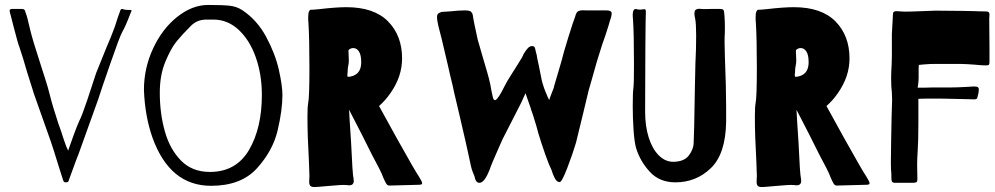

<svg xmlns="http://www.w3.org/2000/svg" viewBox="-20 -739 4018 775"><path d="M300 -251Q310 -269 332 -334.5Q354 -400 368 -444L410 -548Q431 -597 435 -609Q444 -630 454 -664L464 -692Q466 -700 469.5 -702Q473 -704 480 -701Q486 -699 494.5 -699Q503 -699 505 -699Q511 -699 511 -696Q511 -694 507 -686Q487 -633 473 -609Q463 -591 425 -481.5Q387 -372 376 -337Q375 -335 330 -209Q303 -133 297 -117Q286 -90 273.5 -54.5Q261 -19 259 -15Q257 -7 254.5 -5Q252 -3 246 -3Q241 -3 239 -4.5Q237 -6 236.5 -8Q236 -10 235 -11L219 -61Q191 -152 184 -171L116 -363Q117 -361 90 -446Q73 -506 58 -550Q53 -561 36 -627L23 -678Q19 -689 19 -696Q19 -700 21 -701Q23 -702 25 -702.5Q27 -703 28 -703H63H66Q75 -703 78 -700Q81 -697 82 -692.5Q83 -688 84 -686Q90 -672 103 -614Q112 -577 140 -491Q145 -475 159.5 -430Q174 -385 179 -364Q192 -311 215 -242L226 -211Q238 -173 247 -149Q254 -133 255 -131Q262 -152 276.5 -191.5Q291 -231 300 -251Z M1120 -356Q1120 -294 1100.5 -212Q1081 -130 1017 -59.5Q953 11 832 11Q666 11 596 -182Q565 -269 561 -376Q561 -464 598 -543.5Q635 -623 695.5 -671Q756 -719 820 -719Q878 -719 906.5 -716Q935 -713 958 -698Q1018 -658 1054.5 -590Q1091 -522 1105.5 -457.5Q1120 -393 1120 -356ZM1037 -356Q1037 -438 1012.5 -507.5Q988 -577 943.5 -618.5Q899 -660 841 -660Q836 -660 814.5 -660Q793 -660 777 -653Q761 -646 748 -632Q715 -599 692.5 -571.5Q670 -544 647.5 -490Q625 -436 625 -365Q625 -281 645.5 -208.5Q666 -136 711 -90.5Q756 -45 827 -45Q933 -45 985 -133.5Q1037 -222 1037 -356Z M1684 1Q1684 5 1679 6Q1674 7 1670.5 7Q1667 7 1665 7L1552 10Q1544 10 1539.5 3Q1535 -4 1527 -22Q1522 -37 1509 -62Q1489 -98 1440 -197L1389 -296L1392 -243L1397 -167Q1403 -33 1407 -19Q1408 -15 1408 -9Q1408 9 1389 9Q1383 9 1379 8Q1363 6 1301 12Q1259 16 1250 16Q1237 16 1232.5 11Q1228 6 1228 -6L1229 -29L1227 -87Q1221 -191 1221 -268Q1221 -308 1224 -323Q1229 -348 1229 -464Q1229 -585 1225 -647Q1224 -655 1224 -669Q1224 -685 1227 -692Q1230 -699 1233.5 -699.5Q1237 -700 1246 -700L1268 -702Q1337 -710 1378 -710Q1490 -710 1546.5 -652.5Q1603 -595 1603 -503Q1603 -430 1556 -363Q1536 -334 1510 -311L1580 -184Q1657 -46 1670 -28Q1684 -6 1684 1ZM1410 -435Q1438 -448 1438 -488Q1438 -517 1429 -531Q1420 -545 1406 -545Q1395 -545 1387 -537Q1386 -536 1387 -523Q1388 -510 1388 -497Q1388 -486 1387 -481Q1383 -464 1383 -446L1382 -437L1383 -429Q1398 -429 1410 -435Z M2016 -390 2029 -414Q2031 -418 2049 -446Q2054 -455 2072 -482.5Q2090 -510 2094 -522Q2104 -538 2111.5 -545.5Q2119 -553 2128 -553Q2135 -553 2137.5 -549Q2140 -545 2141.5 -536.5Q2143 -528 2146 -519Q2147 -509 2155 -474L2167 -414Q2175 -383 2186 -359Q2190 -348 2197 -335Q2199 -344 2203 -353L2215 -384Q2216 -390 2220 -402.5Q2224 -415 2226 -423Q2244 -483 2246 -491Q2254 -524 2274 -588.5Q2294 -653 2302 -673Q2306 -690 2314.5 -694Q2323 -698 2333 -697.5Q2343 -697 2347 -697H2429Q2449 -697 2449 -685Q2449 -680 2448 -675.5Q2447 -671 2446 -667Q2442 -657 2437 -638Q2424 -595 2411 -560Q2391 -500 2367 -412L2356 -374L2334 -282L2305 -163Q2292 -119 2270 -61.5Q2248 -4 2239 -4Q2228 -4 2220 -18.5Q2212 -33 2205 -56Q2196 -73 2180.5 -117Q2165 -161 2153 -201Q2148 -223 2130 -279Q2124 -295 2122 -303L2101 -363Q2096 -350 2094 -347Q2090 -337 2085.5 -328Q2081 -319 2077 -311L2008 -176L1993 -142Q1963 -75 1956 -53Q1947 -30 1936.5 -15.5Q1926 -1 1915 -1Q1900 -1 1895 -28Q1893 -33 1887.5 -46.5Q1882 -60 1874 -101Q1869 -127 1835 -273Q1830 -296 1820 -336.5Q1810 -377 1808 -390Q1796 -438 1788 -475Q1758 -605 1749 -636Q1744 -659 1744 -668Q1744 -680 1748.5 -684Q1753 -688 1763 -691L1796 -693Q1832 -697 1856 -697Q1876 -697 1881.5 -691.5Q1887 -686 1888.5 -678Q1890 -670 1890 -667L1895 -641Q1905 -593 1908 -580L1925 -521Q1954 -424 1956 -411Q1959 -402 1963 -376Q1966 -361 1969 -348Q1972 -335 1977 -335H1980Q1992 -341 2016 -390Z M2584 -288Q2584 -230 2598.5 -184Q2613 -138 2639 -112Q2665 -86 2697 -86Q2741 -86 2760.5 -111.5Q2780 -137 2780 -165L2782 -226Q2785 -376 2785 -392Q2785 -415 2787 -483Q2790 -540 2790 -595Q2790 -644 2786 -664Q2783 -676 2783 -683Q2783 -697 2789.5 -700.5Q2796 -704 2802.5 -703.5Q2809 -703 2811 -703Q2821 -702 2833.5 -702.5Q2846 -703 2856 -703H2882Q2898 -703 2900.5 -698.5Q2903 -694 2904 -679Q2906 -657 2906 -625Q2906 -603 2905 -593Q2904 -583 2906 -509Q2911 -387 2911 -308V-247Q2909 -118 2849.5 -60.5Q2790 -3 2706 -3Q2642 -3 2603 -45.5Q2564 -88 2548 -140Q2541 -163 2537.5 -211.5Q2534 -260 2534 -311Q2534 -368 2537 -387Q2539 -401 2539 -480Q2539 -606 2535 -662Q2534 -668 2534 -678Q2534 -709 2553 -701L2564 -700Q2568 -700 2572.5 -701Q2577 -702 2582 -702Q2587 -702 2587 -691Q2586 -679 2585 -551Q2584 -423 2584 -288Z M3490 1Q3490 5 3485 6Q3480 7 3476.5 7Q3473 7 3471 7L3358 10Q3350 10 3345.5 3Q3341 -4 3333 -22Q3328 -37 3315 -62Q3295 -98 3246 -197L3195 -296L3198 -243L3203 -167Q3209 -33 3213 -19Q3214 -15 3214 -9Q3214 9 3195 9Q3189 9 3185 8Q3169 6 3107 12Q3065 16 3056 16Q3043 16 3038.5 11Q3034 6 3034 -6L3035 -29L3033 -87Q3027 -191 3027 -268Q3027 -308 3030 -323Q3035 -348 3035 -464Q3035 -585 3031 -647Q3030 -655 3030 -669Q3030 -685 3033 -692Q3036 -699 3039.5 -699.5Q3043 -700 3052 -700L3074 -702Q3143 -710 3184 -710Q3296 -710 3352.5 -652.5Q3409 -595 3409 -503Q3409 -430 3362 -363Q3342 -334 3316 -311L3386 -184Q3463 -46 3476 -28Q3490 -6 3490 1ZM3216 -435Q3244 -448 3244 -488Q3244 -517 3235 -531Q3226 -545 3212 -545Q3201 -545 3193 -537Q3192 -536 3193 -523Q3194 -510 3194 -497Q3194 -486 3193 -481Q3189 -464 3189 -446L3188 -437L3189 -429Q3204 -429 3216 -435Z M3702 -694 3756 -696 3865 -695 3915 -694Q3930 -693 3956 -693Q3967 -693 3970.5 -690Q3974 -687 3974 -680L3973 -663L3974 -546V-496V-488Q3974 -480 3971.5 -477.5Q3969 -475 3959 -475Q3943 -475 3914 -478Q3899 -479 3884 -480Q3869 -481 3858 -481H3752Q3734 -481 3710 -479L3689 -477Q3688 -471 3688 -459V-426Q3688 -414 3686 -398L3684 -385H3706L3746 -386H3818Q3843 -386 3877 -388Q3903 -390 3911 -390Q3923 -390 3927 -387Q3931 -384 3931 -378Q3931 -365 3926 -349Q3925 -342 3922 -340Q3919 -338 3912 -338L3872 -339L3779 -341H3726Q3701 -341 3687 -340V-243Q3687 -171 3684 -126Q3682 -100 3682 -75L3683 -16Q3683 -5 3678 -3Q3673 -1 3660 -1H3591Q3582 -2 3580 -7Q3578 -12 3578 -21Q3578 -30 3578 -36Q3576 -52 3576 -83L3577 -167L3579 -272L3581 -336L3580 -365Q3577 -388 3577 -424Q3577 -447 3579 -477L3580 -512V-602Q3580 -612 3582 -638L3584 -674V-678Q3584 -688 3587.5 -691Q3591 -694 3598 -694Q3605 -694 3613.5 -693Q3622 -692 3632 -692Q3654 -692 3702 -694Z"/></svg>

Font: Barrio
Style: Regular
Weight: 400
Designer: Pablo Cosgaya & Sergio Jimenez
Foundry: Pablo Cosgaya & Sergio Jimenez
Version: Version 1.005